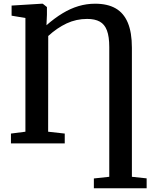

<svg xmlns="http://www.w3.org/2000/svg" viewBox="-20 -773 810 1035"><path d="M486 242V189L569 180V-519.5Q569 -575.5 556.5 -608.8Q544 -642 517.8 -656.5Q491.5 -671 450 -671Q391 -671 339.2 -646.8Q287.5 -622.5 240 -579L239.5 -63L329 -53V0H39V-53L117 -63V-676L42.5 -688.5V-743L205 -753H210.5L233 -735V-694L230.5 -637Q274.5 -675.5 317 -701.2Q359.5 -727 403 -740Q446.5 -753 493 -753Q559.5 -753 603.2 -728Q647 -703 669 -650.5Q691 -598 691 -515.5V180L770.5 188.5V242Z"/></svg>

Font: Merriweather 20pt SemiBold
Style: Regular
Weight: 600
Version: Version 2.100